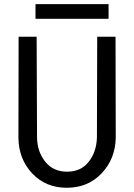

<svg xmlns="http://www.w3.org/2000/svg" viewBox="-20 -886 640 916"><path d="M67.9 -229.5 68.8 -710.9H154.8L156.7 -229.5Q157.7 -162.6 195.8 -114.7Q233.9 -66.9 299.8 -66.9Q366.2 -66.9 403.3 -114.3Q440.4 -161.6 442.4 -229.5L443.8 -710.9H531.2L532.2 -229.5Q530.3 -127.9 464.8 -59.1Q399.9 9.8 298.8 9.8Q197.8 9.8 133.3 -59.1Q68.8 -127.9 67.9 -229.5ZM498 -796.4H149.4V-866.2H498Z"/></svg>

Font: RobotoMono-Regular
Style: Regular
Weight: 400
Designer: Google
Version: Version 2.000985; 2015; ttfautohint (v1.3)